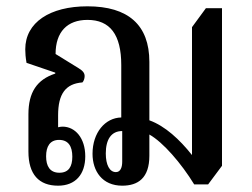

<svg xmlns="http://www.w3.org/2000/svg" viewBox="-20 -578 799 608"><path d="M164 10C219 10 250 -26 250 -83C250 -141 218 -177 178 -177C173 -177 168 -176 164 -175V-213C164 -281 188 -313 241 -317C245 -321 248 -329 248 -337C248 -347 242 -354 229 -362L156 -407C156 -477 193 -515 257 -515C328 -515 364 -469 364 -372V-206C313 -205 273 -158 273 -91C273 -36 304 10 367 10C417 10 453 -14 453 -85V-152C496 -128 554 -61 595 6H639L683 -53V-552H632L588 -492V-87C549 -136 503 -179 453 -197V-382C453 -499 386 -558 257 -558C138 -558 60 -507 60 -422C60 -410 61 -396 64 -379L155 -348V-345C97 -326 70 -286 70 -216V-98C70 -26 103 10 164 10ZM347 -33C327 -33 315 -56 315 -92C315 -136 332 -163 367 -163V-66C367 -47 361 -33 347 -33ZM168 -31C138 -31 126 -52 126 -83C126 -114 138 -135 167 -135C197 -135 209 -114 209 -82C209 -51 198 -31 168 -31Z"/></svg>

Font: Noto Serif Thai Condensed Medium
Style: Regular
Weight: 500
Width: 3
Designer: Monotype Design Team
Foundry: Monotype Imaging Inc.
Version: Version 2.002